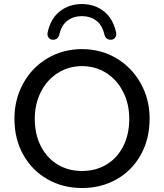

<svg xmlns="http://www.w3.org/2000/svg" viewBox="-20 -921 812 950"><path d="M51.4 -333.5Q51.4 -429 94.7 -507.9Q138 -586.9 214.6 -632.4Q291.1 -678 385.7 -678Q480.2 -678 556.4 -632.4Q632.7 -586.9 676.5 -508.2Q720.3 -429.6 720.3 -334.5Q720.3 -233.5 676.8 -155.3Q633.3 -77.1 557 -33.9Q480.8 9.3 385.7 9.3Q290.9 9.3 214.6 -34.3Q138.4 -77.9 94.9 -155.7Q51.4 -233.6 51.4 -333.5ZM619.6 -333.5Q619.6 -406.5 589.4 -466.2Q559.3 -525.9 506.1 -559.8Q452.9 -593.8 385.7 -593.8Q319.4 -593.8 265.9 -559.8Q212.3 -525.9 182.2 -466.2Q152.1 -406.5 152.1 -333.5Q152.1 -256.1 182.2 -197.5Q212.3 -138.8 265.3 -106.9Q318.2 -75 385.7 -75Q453.5 -75 506.4 -106.5Q559.3 -138.1 589.4 -196.7Q619.6 -255.4 619.6 -333.5ZM215.9 -761.2Q230.7 -829.4 276.4 -865.2Q322 -901 385 -901Q448 -901 493.7 -865.2Q539.3 -829.4 554.2 -761.2Q557.7 -745.9 550.2 -735.7Q542.7 -725.5 530.7 -724.3Q519.8 -723.6 511.8 -727.9Q503.9 -732.1 500 -740.3Q498.6 -742.3 496.7 -748.8Q486.4 -796.7 456.2 -819Q426 -841.2 385 -841.2Q344 -841.2 313.9 -819Q283.7 -796.7 273.3 -748.8Q271.4 -742.3 270 -740.3Q266.2 -732.1 258.2 -727.9Q250.3 -723.6 239.4 -724.3Q227.4 -725.5 219.9 -735.7Q212.4 -745.9 215.9 -761.2Z"/></svg>

Font: SN Pro Thin
Style: Regular
Weight: 200
Designer: Tobias Whetton
Foundry: Supernotes
Version: Version 1.003;Glyphs 3.3 (3324)